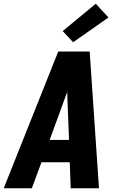

<svg xmlns="http://www.w3.org/2000/svg" viewBox="-32 -1012 652 1032"><path d="M-12 0 281 -735H450L500 0H348L343 -140H191L139 0ZM339 -260 330 -490Q330 -497 330 -504Q330 -511 329 -518Q327 -511 324.5 -504Q322 -497 319 -490L235 -260ZM361 -785 305 -845 483 -992 551 -918Z"/></svg>

Font: Iosevka SS04 Hv Ex Obl
Style: Regular
Weight: 900
Width: 7
Italic angle: -9°
Monospace: yes
Designer: Belleve Invis
Foundry: Belleve Invis
Version: Version 19.0.0; ttfautohint (v1.8.4)